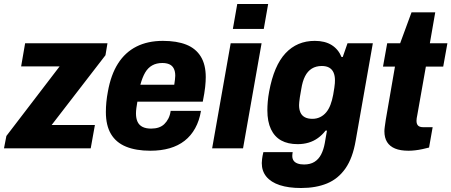

<svg xmlns="http://www.w3.org/2000/svg" viewBox="-44 -744 2264 963"><path d="M-24 0 -12 -62 255 -411H62L82 -527H495L485 -467L215 -117H432L411 0Z M710 12Q638 12 588 -8.5Q538 -29 512.5 -72Q487 -115 487 -182Q487 -207 489.5 -232.5Q492 -258 497 -284Q512 -369 548 -425.5Q584 -482 640.5 -510.5Q697 -539 773 -539Q843 -539 890.5 -520Q938 -501 963 -460.5Q988 -420 988 -357Q988 -336 985 -307.5Q982 -279 973 -234H645Q642 -217 640 -202Q638 -187 638 -175Q638 -150 646 -133Q654 -116 671 -107.5Q688 -99 714 -99Q735 -99 751.5 -104.5Q768 -110 780 -121.5Q792 -133 800.5 -149.5Q809 -166 812 -188H964Q956 -139 935 -101Q914 -63 882 -38Q850 -13 807 -0.5Q764 12 710 12ZM660 -319H830Q832 -333 833.5 -344.5Q835 -356 835 -364Q835 -386 827.5 -400.5Q820 -415 805.5 -421.5Q791 -428 770 -428Q741 -428 719.5 -416Q698 -404 684 -380Q670 -356 660 -319Z M1124 -599 1146 -724H1301L1279 -599ZM1020 0 1113 -527H1268L1175 0Z M1466 199Q1403 199 1359 184.5Q1315 170 1292 142Q1269 114 1269 74Q1269 67 1270.5 53.5Q1272 40 1277 19H1424Q1423 24 1422.5 29.5Q1422 35 1422 38Q1422 52 1428.5 61.5Q1435 71 1448.5 76Q1462 81 1481 81Q1512 81 1533 68Q1554 55 1566.5 31Q1579 7 1585 -26Q1588 -42 1590.5 -58Q1593 -74 1596 -89H1589Q1572 -67 1550.5 -51.5Q1529 -36 1503.5 -28.5Q1478 -21 1449 -21Q1400 -21 1366.5 -39.5Q1333 -58 1315 -96Q1297 -134 1297 -191Q1297 -211 1299 -234.5Q1301 -258 1306 -285Q1330 -415 1388 -477Q1446 -539 1535 -539Q1586 -539 1619.5 -518Q1653 -497 1669 -458H1675L1699 -527H1826L1740 -39Q1725 49 1688.5 101Q1652 153 1596.5 176Q1541 199 1466 199ZM1523 -148Q1544 -148 1561.5 -156.5Q1579 -165 1592 -180.5Q1605 -196 1613.5 -218.5Q1622 -241 1627 -268Q1631 -291 1633 -304.5Q1635 -318 1635.5 -326.5Q1636 -335 1636 -342Q1636 -364 1629 -380Q1622 -396 1607.5 -404.5Q1593 -413 1570 -413Q1541 -413 1520 -400Q1499 -387 1486 -361.5Q1473 -336 1467 -297Q1462 -272 1460 -256.5Q1458 -241 1457 -232.5Q1456 -224 1456 -217Q1456 -195 1463 -179.5Q1470 -164 1485 -156Q1500 -148 1523 -148Z M2005 12Q1964 12 1937.5 1Q1911 -10 1897.5 -31.5Q1884 -53 1884 -86Q1884 -95 1886 -109Q1888 -123 1891 -144L1937 -410H1877L1898 -527H1963L2020 -682H2139L2112 -527H2200L2179 -410H2092L2049 -167Q2047 -160 2046 -151Q2045 -142 2045 -138Q2045 -122 2053 -114Q2061 -106 2080 -106H2126L2108 -4Q2093 0 2074.5 4Q2056 8 2038 10Q2020 12 2005 12Z"/></svg>

Font: Archivo SemiCondensed ExtraBold
Style: Italic
Weight: 800
Width: 4
Italic angle: -10°
Designer: Hector Gatti
Foundry: Omnibus-Type
Version: Version 2.001